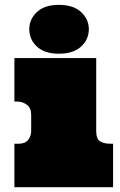

<svg xmlns="http://www.w3.org/2000/svg" viewBox="-20 -780 501 800"><path d="M380.9 -538.1V-233.9Q380.9 -201.2 397 -191.2Q413.1 -181.2 438 -181.2H451.2V0H40V-181.2H59.1Q85 -181.2 97.4 -197.5Q109.9 -213.9 109.9 -232.9V-301.8Q109.9 -330.1 92 -343.5Q74.2 -356.9 50.8 -356.9H40V-538.1ZM102.1 -658.2Q102.1 -700.2 134 -730Q166 -759.8 225.1 -759.8Q285.2 -759.8 317.6 -730Q350.1 -700.2 350.1 -658.2Q350.1 -615.2 317.6 -585.7Q285.2 -556.2 225.1 -556.2Q166 -556.2 134 -585.7Q102.1 -615.2 102.1 -658.2Z"/></svg>

Font: Ultra
Style: Regular
Weight: 400
Designer: Astigmatic (AOETI)
Foundry: Astigmatic (AOETI)
Version: Version 1.000